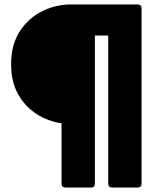

<svg xmlns="http://www.w3.org/2000/svg" viewBox="-20 -754 731 864"><path d="M275 90Q257 90 257 72V-199Q196 -208 144.5 -241Q93 -274 61.5 -330Q30 -386 30 -465Q30 -553 69 -613Q108 -673 169.5 -703.5Q231 -734 300 -734H599Q617 -734 617 -716V72Q617 90 599 90H485Q467 90 467 72V-594H407V72Q407 90 389 90Z"/></svg>

Font: LINE Seed Sans Heavy
Style: Regular
Weight: 900
Designer: LINE VX Design & Dalton Maag Ltd & Sandoll Inc
Foundry: Dalton Maag Ltd
Version: Version 1.003